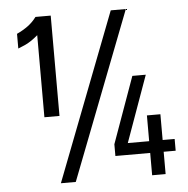

<svg xmlns="http://www.w3.org/2000/svg" viewBox="-50 -737 770 786"><g transform="rotate(-5 334.5 -343.5)"><path d="M125 -275H187V-687.3H124.3Q109.3 -666.7 88.9 -651.7Q68.4 -636.7 43.1 -625V-564.6Q46.1 -565.6 70.2 -575.9Q94.3 -586.1 125 -612.3ZM433.7 -687.3 168.7 0H229.9L495.7 -687.3ZM400.7 -91.7H543.7V0H599.1V-91.7H648.4V-140H599.1V-245.9H543.7V-140H455.9L553.6 -412.3H498.4L400.7 -140Z"/></g></svg>

Font: Secuela Black
Style: Regular
Weight: 900
Designer: Fernando Haro
Foundry: deFharo
Version: Version 1.704